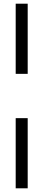

<svg xmlns="http://www.w3.org/2000/svg" viewBox="-20 -770 235 1040"><path d="M65 -130V250H130V-130ZM65 -370H130V-750H65Z"/></svg>

Font: Prida01
Style: Black
Weight: 900
Designer: gluk
Foundry: gluk
Version: Version 00.072